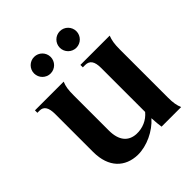

<svg xmlns="http://www.w3.org/2000/svg" viewBox="-196 -812 950 950"><g transform="rotate(-45 278.5 -337.0)"><path d="M219 16C282 17 353 -17 395 -65C396 -39 399 -14 401 0H538C529 -22 525 -43 525 -80V-416C525 -456 529 -476 538 -500H333V-483H349C380 -483 395 -463 395 -417V-109C369 -77 329 -60 287 -62C235 -65 203 -100 203 -171V-416C203 -456 206 -476 216 -500H15V-483H30C59 -483 73 -462 73 -416V-151C73 -41 134 14 219 16ZM199 -574C231 -574 257 -600 257 -632C257 -664 231 -690 199 -690C167 -690 141 -664 141 -632C141 -600 167 -574 199 -574ZM379 -574C411 -574 437 -600 437 -632C437 -664 411 -690 379 -690C347 -690 321 -664 321 -632C321 -600 347 -574 379 -574Z"/></g></svg>

Font: Sinistre
Style: Bold
Weight: 700
Designer: Jules Durand
Foundry: Collletttivo
Version: Version 69.420;Glyphs 3.2 (3217)